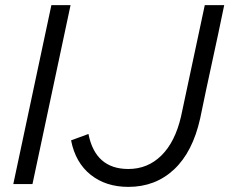

<svg xmlns="http://www.w3.org/2000/svg" viewBox="-20 -720 897 751"><path d="M32 0ZM32 0 181 -700H256L107 0ZM763 -257Q734 -126 661 -57.5Q588 11 482 11Q394 11 334.5 -36.5Q275 -84 258 -171Q275 -177 292 -183.5Q309 -190 326 -196Q353 -59 482 -59Q558 -59 611.5 -112Q665 -165 688 -264Q711 -373 734.5 -482Q758 -591 781 -700H857Q834 -588 810 -478.5Q786 -369 763 -257Z"/></svg>

Font: Rosa Sans Light
Style: Italic
Weight: 300
Italic angle: -12°
Designer: Pentagram / MCKL
Foundry: Pentagram / MCKL
Version: Version 1.005;September 16, 2019;FontCreator 11.5.0.2425 64-